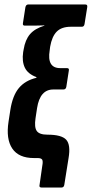

<svg xmlns="http://www.w3.org/2000/svg" viewBox="-20 -703 408 854"><path d="M164 131Q153 131 156 119L168 35Q172 14 167.5 7Q163 0 147 0H131Q63 0 34.5 -42.5Q6 -85 18 -162L26 -214Q36 -278 64 -311.5Q92 -345 142 -357V-360Q104 -374 90.5 -402Q77 -430 83 -471L85 -482Q92 -526 113.5 -551Q135 -576 178 -589L177 -590Q144 -589 130.5 -589Q117 -589 105 -589H90Q80 -589 82 -600L93 -671Q96 -683 105 -683H360Q370 -683 368 -671L356 -596Q354 -584 344 -584H295Q254 -584 232.5 -562.5Q211 -541 203 -495L201 -479Q188 -400 248 -400H278Q289 -400 286 -388L275 -317Q273 -305 262 -305H217Q158 -305 145 -223L138 -177Q132 -137 143.5 -120.5Q155 -104 191 -104Q254 -104 274.5 -81.5Q295 -59 285 0L266 119Q264 131 254 131Z"/></svg>

Font: Sofia Sans Extra Condensed ExtraBold
Style: Italic
Weight: 800
Italic angle: -9°
Designer: Botio Nikoltchev, Ani Petrova
Foundry: lettersoup
Version: Version 4.101; ttfautohint (v1.8.4.7-5d5b)